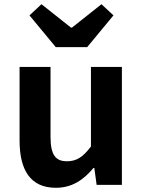

<svg xmlns="http://www.w3.org/2000/svg" viewBox="-20 -878 677 912"><path d="M245 14C322 14 376 -23 424 -80H428L439 0H559V-560H412V-182C374 -132 344 -112 298 -112C244 -112 220 -142 220 -229V-560H73V-210C73 -70 125 14 245 14ZM245 -654H394L519 -805L462 -858L322 -747H317L177 -858L120 -805Z"/></svg>

Font: Source Han Sans Old Style Bold
Style: Regular
Weight: 700
Designer: Ryoko NISHIZUKA (kana & ideographs); Paul D. Hunt (Latin, Greek & Cyrillic); Wenlong ZHANG (bopomofo); Sandoll Communica
Foundry: Adobe Systems Incorporated
Version: Version 1.004;PS 1.004;hotconv 1.0.81;makeotf.lib2.5.63406